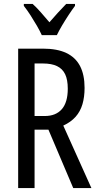

<svg xmlns="http://www.w3.org/2000/svg" viewBox="-20 -963 501 983"><path d="M199 -714Q273 -714 320 -691.5Q367 -669 390 -624.5Q413 -580 413 -513Q413 -466 402 -429Q391 -392 367 -365Q343 -338 304 -320L448 0H355L228 -299H157V0H73V-714ZM200 -638H157V-369H209Q266 -369 296.5 -404Q327 -439 327 -509Q327 -555 313.5 -583Q300 -611 272 -624.5Q244 -638 200 -638ZM194 -783Q184 -805 169 -831Q154 -857 137 -883.5Q120 -910 102 -933V-943H147Q166 -926 188.5 -900.5Q211 -875 233 -849Q259 -879 276.5 -898Q294 -917 319 -943H364V-933Q349 -913 331.5 -886.5Q314 -860 298 -833Q282 -806 271 -783Z"/></svg>

Font: Noto Sans Khmer ExtraCondensed
Style: Regular
Weight: 400
Width: 2
Designer: Danh Hong and the Monotype Design Team
Foundry: Monotype Imaging Inc.
Version: Version 2.004